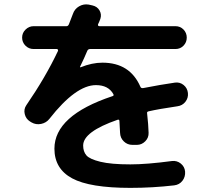

<svg xmlns="http://www.w3.org/2000/svg" viewBox="-20 -825 1040 894"><path d="M136.7 -596.7Q114.3 -596.7 98.6 -612.3Q83 -627.9 83 -649.9Q83 -671.9 99.1 -687.5Q115.2 -703.1 136.7 -703.1H290Q296.9 -703.1 300.8 -711.9L319.3 -759.8Q327.1 -783.2 348.1 -795.4Q369.1 -807.6 392.6 -803.7L410.2 -799.8Q432.6 -794.9 443.4 -776.4Q454.1 -757.8 447.3 -737.3Q445.3 -732.4 441.9 -723.6Q438.5 -714.8 436.5 -711.9Q434.6 -703.1 443.4 -703.1H796.9Q819.3 -703.1 834.5 -687.5Q849.6 -671.9 849.6 -649.9Q849.6 -627.9 834.5 -612.3Q819.3 -596.7 796.9 -596.7H399.4Q390.6 -596.7 386.7 -588.9Q373 -555.7 352.5 -513.7Q352.5 -511.7 353.5 -511.7H355.5Q408.2 -533.2 457 -533.2Q585 -533.2 633.8 -420.9Q636.7 -413.1 647.5 -415Q727.5 -430.7 794.9 -440.4Q817.4 -443.4 835 -429.2Q852.5 -415 855 -392.1Q857.4 -369.1 843.3 -351.1Q829.1 -333 805.7 -330.1Q718.8 -317.4 671.9 -306.6Q663.1 -304.7 665 -296.9Q670.9 -244.1 671.9 -207Q672.9 -183.6 656.2 -167Q639.6 -150.4 617.2 -150.4H596.7Q573.2 -150.4 556.6 -166.5Q540 -182.6 539.1 -206.1Q538.1 -233.4 536.1 -260.7Q536.1 -269.5 528.3 -267.6Q367.2 -211.9 367.2 -147.5Q367.2 -119.1 382.3 -101.6Q397.5 -84 447.3 -71.8Q497.1 -59.6 586.9 -59.6Q663.1 -59.6 780.3 -75.2Q803.7 -78.1 821.8 -63.5Q839.8 -48.8 841.8 -26.4Q843.8 -2 829.6 16.6Q815.4 35.2 791 38.1Q690.4 49.8 586.9 49.8Q398.4 49.8 315.9 5.4Q233.4 -39.1 233.4 -132.8Q233.4 -287.1 502.9 -377Q511.7 -378.9 507.8 -386.7Q484.4 -428.7 426.8 -428.7Q333 -428.7 210 -271.5Q195.3 -252.9 171.4 -248Q147.5 -243.2 127 -254.9L119.1 -259.8Q100.6 -271.5 95.2 -293.9Q89.8 -316.4 102.5 -335Q192.4 -465.8 250 -587.9Q251 -590.8 249.5 -593.8Q248 -596.7 245.1 -596.7Z"/></svg>

Font: Rounded Mgen+ 1m bold
Style: Bold
Weight: 700
Designer: [Source Han Sans]
Ryoko NISHIZUKA  (kana & ideographs); Paul D. Hunt (Latin, Greek & Cyrillic); Wenlong ZHANG  (bopomofo
Version: Version 1.059.20150602